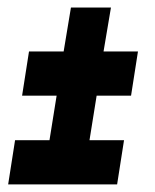

<svg xmlns="http://www.w3.org/2000/svg" viewBox="-20 -513 413 511"><path d="M291.7 -22.2H1.7L20.1 -139.9H111.7L130.7 -258.4H38.8L57.2 -376.1H149.4L168.8 -492.9H275.3L255.6 -376.1H347.2L328.8 -258.4H237.2L218.2 -139.9H310.1Z"/></svg>

Font: Georama ExtraCondensed Thin
Style: Italic
Weight: 100
Width: 2
Italic angle: -9°
Designer: Jean-Baptiste Levee
Foundry: Production Type
Version: Version 1.001